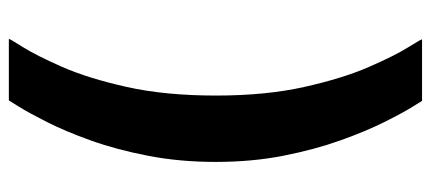

<svg xmlns="http://www.w3.org/2000/svg" viewBox="-290 -525 974 434"><g transform="rotate(90 197.0 -308.0)"><path d="M207 159H68Q67 158 86 128Q105 98 131 39Q157 -20 176.5 -107.3Q196 -194.6 196 -309Q196 -422 176.5 -509Q157 -596 131.5 -654.5Q106 -713 87 -743.5Q68 -774 69 -775H208Q208 -775 221.9 -752.6Q235.8 -730.2 256.4 -688.8Q277 -647.5 297.6 -589.7Q318.2 -531.9 332.1 -461.1Q346 -390.4 346 -308.7Q346 -227 332.1 -155.5Q318.2 -84 297.6 -26.5Q277 31 256 72.5Q235 114 221 136.5Q207 159 207 159Z"/></g></svg>

Font: Inclusive Sans
Style: Regular
Weight: 400
Designer: Olivia King
Foundry: Olivia King
Version: Version 2.004